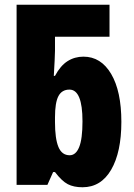

<svg xmlns="http://www.w3.org/2000/svg" viewBox="-20 -780 564 810"><path d="M328 10Q291 10 266 -3Q241 -16 212 -54H204L180 0H50V-760H442V-625H212V-566Q212 -550 210.5 -524Q209 -498 207 -460H212Q235 -503 265 -522Q295 -541 332 -541Q406 -541 449 -468Q492 -395 492 -266Q492 -138 449 -64Q406 10 328 10ZM274 -125Q300 -125 314 -159.5Q328 -194 328 -268Q328 -402 273 -402Q241 -402 226.5 -374.5Q212 -347 212 -285V-265Q212 -195 226.5 -160Q241 -125 274 -125Z"/></svg>

Font: Noto Sans ExtraCondensed Black
Style: Regular
Weight: 900
Width: 2
Designer: Monotype Design Team
Foundry: Monotype Imaging Inc.
Version: Version 2.013; ttfautohint (v1.8.4.7-5d5b)